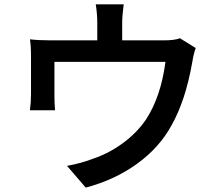

<svg xmlns="http://www.w3.org/2000/svg" viewBox="-20 -812 1017 880"><path d="M546.9 -792Q540 -738.3 540 -708V-627H729.5Q780.3 -627 804.7 -636.7L877 -591.8Q867.2 -565.4 860.4 -522.5Q830.1 -351.6 766.6 -238.3Q710.9 -135.7 608.4 -61.5Q505.9 12.7 373 47.9L287.1 -51.8Q352.5 -63.5 410.2 -85.9Q479.5 -109.4 543.5 -156.2Q607.4 -203.1 649.4 -264.6Q717.8 -370.1 738.3 -528.3H229.5V-373Q229.5 -333 232.4 -306.6H117.2Q122.1 -342.8 122.1 -380.9V-550.8Q122.1 -603.5 117.2 -631.8Q157.2 -627 213.9 -627H425.8V-708Q425.8 -748 418.9 -792Z"/></svg>

Font: Min Sans SemiBold
Style: Regular
Weight: 600
Designer: Jinseong-Kim, NotoSansCJK, Nunito
Foundry: Jinseong-Kim
Version: Version 1.400;Glyphs 3.1.2 (3151)